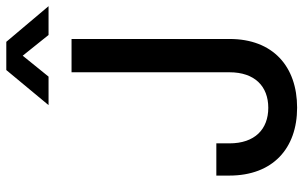

<svg xmlns="http://www.w3.org/2000/svg" viewBox="-202 -780 991 628"><g transform="rotate(-90 294.0 -465.5)"><path d="M256.3 10.3C391.1 10.3 481 -68.8 481 -210.4V-727.5H372.1V-210.9C372.1 -128.4 326.2 -84 255.9 -84C185.5 -84 139.6 -128.4 139.6 -210.9V-253.9H34.2V-211.4C34.2 -69.3 123 10.3 256.3 10.3ZM265.1 -802.7H357.9L426.3 -887.2L494.1 -802.7H587.9V-803.2L471.7 -940.9H379.4L265.1 -803.2Z"/></g></svg>

Font: Inteeer Medium
Style: Regular
Weight: 500
Designer: Rasmus Andersson
Foundry: rsms
Version: Version 4.001;Glyphs 3.4 (3402)